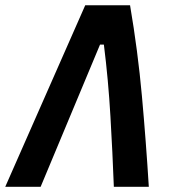

<svg xmlns="http://www.w3.org/2000/svg" viewBox="-46 -714 652 734"><path d="M-25.9 0 279.8 -693.8H451.2Q481 -519 496.6 -346.2Q512.2 -173.3 522.9 0H389.2Q384.3 -129.9 376.2 -268.8Q368.2 -407.7 351.1 -543.5H336.4L109.4 0Z"/></svg>

Font: CaskaydiaCove NF
Style: Bold Italic
Weight: 700
Italic angle: -10°
Designer: Aaron Bell
Foundry: Saja Typeworks
Version: Version 2111.001; VTT 6.35;Nerd Fonts 3.2.1